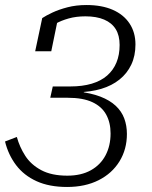

<svg xmlns="http://www.w3.org/2000/svg" viewBox="-24 -671 604 764"><path d="M243 73Q315 73 368.5 46Q422 19 451.5 -29Q481 -77 481 -138Q481 -171 470.5 -199.5Q460 -228 436.5 -250Q413 -272 375.5 -286.5Q338 -301 284 -307L307 -294L312 -315L286 -304Q337 -305 379 -317.5Q421 -330 451.5 -354.5Q482 -379 498.5 -414Q515 -449 515 -494Q515 -542 491.5 -577.5Q468 -613 424.5 -632Q381 -651 320 -651Q279 -651 244.5 -642Q210 -633 184.5 -621Q159 -609 144 -599L116 -467H180L206 -594Q199 -593 191.5 -589.5Q184 -586 178 -580.5Q172 -575 168 -568Q164 -561 164 -554Q177 -565 198 -577Q219 -589 249 -597.5Q279 -606 316 -606Q360 -606 390.5 -593Q421 -580 436.5 -555Q452 -530 452 -492Q452 -453 439.5 -422.5Q427 -392 402.5 -370.5Q378 -349 341 -338Q304 -327 256 -327H186L176 -282H245Q306 -282 343.5 -264.5Q381 -247 398.5 -215Q416 -183 416 -140Q416 -91 396 -53Q376 -15 337.5 6.5Q299 28 244 28Q181 28 140 6Q99 -16 76.5 -51Q54 -86 43 -126L-4 -108Q9 -55 40 -14Q71 27 121.5 50Q172 73 243 73Z"/></svg>

Font: Roboto Serif ExtraLight
Style: Italic
Weight: 250
Italic angle: -10°
Designer: Greg Gazdowicz
Foundry: Commercial Type
Version: Version 1.008